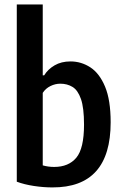

<svg xmlns="http://www.w3.org/2000/svg" viewBox="-20 -828 546 858"><path d="M214 9.5Q174 9.5 131.2 3Q88.5 -3.5 55 -16V-808H171V-491.5H177.5Q194 -518.5 224 -536Q254 -553.5 295 -553.5Q343 -553.5 383.8 -527Q424.5 -500.5 449.5 -440.8Q474.5 -381 474.5 -281.5Q474.5 10.5 214 9.5ZM222 -82Q286.5 -82 321 -123.2Q355.5 -164.5 355.5 -271Q355.5 -346 341.8 -385.5Q328 -425 304.2 -439.5Q280.5 -454 249.5 -454Q227 -454 205.5 -443.5Q184 -433 171 -413V-89Q195.5 -82 222 -82Z"/></svg>

Font: Encode Sans Condensed SemiBold
Style: Regular
Weight: 600
Width: 3
Designer: Multiple Designers
Foundry: Impallari Type
Version: Version 3.000; ttfautohint (v1.8.3) -l 8 -r 50 -G 200 -x 14 